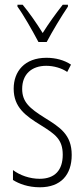

<svg xmlns="http://www.w3.org/2000/svg" viewBox="-20 -784 357 814"><path d="M143 -606H178C203 -653 239 -713 268 -756V-764H246C212 -720 188 -687 161 -644C135 -686 102 -733 76 -764H54V-756C79 -722 117 -655 143 -606ZM284 -127C284 -213 235 -244 169 -285C105 -325 74 -352 74 -407C74 -470 115 -505 176 -505C208 -505 242 -495 265 -479L281 -510C253 -529 216 -539 177 -539C84 -539 38 -481 38 -408C38 -329 88 -293 155 -252C214 -215 246 -193 246 -128C246 -63 213 -26 148 -26C106 -26 64 -41 35 -63V-21C60 -5 99 10 149 10C238 10 284 -43 284 -127Z"/></svg>

Font: Noto Sans Thai ExtCond ExtLt
Style: Regular
Weight: 200
Width: 2
Designer: Monotype Design Team
Foundry: Monotype Imaging Inc.
Version: Version 2.002